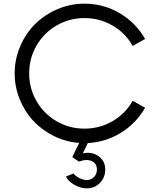

<svg xmlns="http://www.w3.org/2000/svg" viewBox="-20 -780 862 1060"><path d="M446.3 -69.8Q531.2 -69.8 602.3 -111.6Q673.3 -153.3 712.4 -223.6L781.2 -185.1Q732.4 -100.1 648.9 -47.9Q565.4 4.4 464.8 9.8L437.5 66.4Q488.8 56.2 524.9 82.8Q561 109.4 561 156.2Q561 199.7 531.7 229.7Q502.4 259.8 459 259.8Q425.3 259.8 391.4 240.7Q357.4 221.7 343.8 194.8L386.2 177.7Q397.5 192.9 418.9 203.4Q440.4 213.9 459 213.9Q482.4 213.9 498.8 197.3Q515.1 180.7 515.1 156.2Q515.1 122.6 486.3 109.4Q457.5 96.2 416 112.3L378.9 87.4L417.5 8.8Q344.2 3.9 278.3 -28.6Q212.4 -61 164.6 -112.1Q116.7 -163.1 88.9 -231.7Q61 -300.3 61 -375Q61 -453.1 91.6 -524.4Q122.1 -595.7 173.8 -647.2Q225.6 -698.7 296.9 -729.2Q368.2 -759.8 446.3 -759.8Q552.2 -759.8 641.4 -706.8Q730.5 -653.8 781.2 -564.9L712.4 -526.4Q673.3 -596.7 602.3 -638.4Q531.2 -680.2 446.3 -680.2Q363.3 -680.2 293 -639.6Q222.7 -599.1 181.9 -528.8Q141.1 -458.5 141.1 -375Q141.1 -291.5 181.9 -221.2Q222.7 -150.9 293 -110.4Q363.3 -69.8 446.3 -69.8Z"/></svg>

Font: Now
Style: Regular
Weight: 400
Designer: Alfredo Marco Pradil
Foundry: Alfredo Marco Pradil
Version: Version 1.002;PS 001.002;hotconv 1.0.88;makeotf.lib2.5.64775